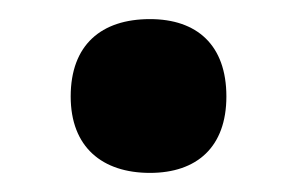

<svg xmlns="http://www.w3.org/2000/svg" viewBox="-20 -170 311 201"><path d="M54 -69C54 -16 87 11 137 11C186 11 217 -16 217 -69C217 -123 186 -150 137 -150C86 -150 54 -123 54 -69Z"/></svg>

Font: Noto Sans Oriya Cond Bold
Style: Bold
Weight: 700
Width: 3
Designer: Amélie Bonet and Sol Matas
Foundry: Google LLC
Version: Version 2.006